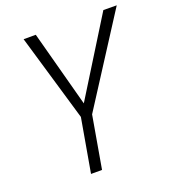

<svg xmlns="http://www.w3.org/2000/svg" viewBox="-130 -811 823 912"><g transform="rotate(-20 281.5 -355.5)"><path d="M153.8 -710.9 256.8 -326.7 495.6 -711.4 563 -710.9 275.9 -264.2 230 0H174.3L221.7 -271L92.3 -710.9Z"/></g></svg>

Font: Roboto Condensed Light
Style: Italic
Weight: 300
Italic angle: -12°
Designer: Christian Robertson
Foundry: Google
Version: Version 3.0; 2020